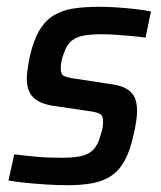

<svg xmlns="http://www.w3.org/2000/svg" viewBox="-20 -538 476 566"><path d="M179 8Q151 8 118.5 6Q86 4 56.5 1Q27 -2 5 -6L22 -83Q39 -81 57 -79Q75 -77 93 -75.5Q111 -74 129 -73.5Q147 -73 165 -73Q203 -73 225 -79.5Q247 -86 258.5 -100.5Q270 -115 276 -138Q280 -149 282 -159.5Q284 -170 284 -180Q284 -198 273.5 -203Q263 -208 239 -211L131 -227Q93 -234 76 -253Q59 -272 59 -307Q59 -318 61.5 -335.5Q64 -353 68 -372Q79 -420 96.5 -449Q114 -478 139 -493Q164 -508 197 -513Q230 -518 272 -518Q299 -518 327 -516Q355 -514 381.5 -511Q408 -508 425 -504L409 -427Q389 -430 366.5 -432Q344 -434 321.5 -435.5Q299 -437 278 -437Q251 -437 229 -433.5Q207 -430 192 -418.5Q177 -407 169 -383Q165 -373 162 -361Q159 -349 159 -335Q159 -319 169 -314Q179 -309 202 -306L307 -290Q331 -287 348 -279Q365 -271 374.5 -255.5Q384 -240 384 -210Q384 -198 381.5 -180.5Q379 -163 374 -142Q364 -95 348 -65.5Q332 -36 308.5 -20Q285 -4 253 2Q221 8 179 8Z"/></svg>

Font: Saira SemiCondensed Medium
Style: Italic
Weight: 500
Width: 4
Italic angle: -12°
Designer: Hector Gatti with collaboration of the Omnibus-Type team
Foundry: Omnibus-Type
Version: Version 1.101